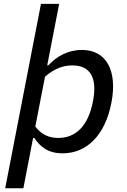

<svg xmlns="http://www.w3.org/2000/svg" viewBox="-20 -785 660 998"><path d="M287.5 -765H193L7 193.5H101.5L152 -68H158.5C188.5 -22.5 229.5 12 305.5 12C432.5 12 527 -84 559 -251C591 -414 535 -525.5 406 -525.5C332.5 -525.5 273 -491 231.5 -445.5H225.5ZM163.5 -127 214 -386.5C264 -429.5 309.5 -445 355.5 -445C449 -445 487.5 -382 463 -257.5C438.5 -130 374 -68 282.5 -68C237 -68 197.5 -83.5 163.5 -127Z"/></svg>

Font: Monaspace Neon
Style: Italic
Weight: 400
Italic angle: -11°
Designer: Riley Cran & the Lettermatic Team
Foundry: Lettermatic
Version: Version 1.200 (Monaspace Neon)